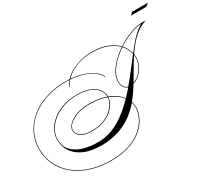

<svg xmlns="http://www.w3.org/2000/svg" viewBox="-225 -1317 2125 1944"><g transform="rotate(-30 837.5 -345.0)"><path d="M568 256Q440 256 334 222Q228 188 150.5 126Q73 64 31 -21Q-11 -106 -11 -208Q-11 -310 31.5 -395Q74 -480 151.5 -542.5Q229 -605 335 -639Q441 -673 568 -673Q591 -673 613 -671Q651 -713 704.5 -741Q758 -769 818 -784Q878 -799 935 -799Q1046 -800 1120.5 -769.5Q1195 -739 1239 -693Q1312 -742 1390.5 -771.5Q1469 -801 1530 -802H1581Q1544 -793 1495 -763Q1446 -733 1404 -689Q1377 -661 1352.5 -629.5Q1328 -598 1305 -563Q1308 -543 1308 -524Q1308 -484 1288 -439Q1268 -394 1232.5 -358Q1197 -322 1150 -308Q1126 -268 1099.5 -229.5Q1073 -191 1044 -156Q1055 -124 1055 -90Q1055 -36 1027.5 24.5Q1000 85 941 137.5Q882 190 789.5 223Q697 256 568 256ZM1398 -695Q1431 -729 1461 -753.5Q1491 -778 1519 -795Q1460 -792 1386 -763Q1312 -734 1243 -689Q1266 -663 1280.5 -635Q1295 -607 1302 -578Q1326 -609 1350 -638.5Q1374 -668 1398 -695ZM-5 -208Q-5 -107 37 -23Q79 61 155.5 122Q232 183 337 216.5Q442 250 568 250Q696 250 787 217.5Q878 185 936 133Q994 81 1021.5 22Q1049 -37 1049 -90Q1049 -121 1040 -151Q1025 -133 1009.5 -116.5Q994 -100 977 -85Q893 -7 787 32.5Q681 72 563 72Q441 72 359.5 36Q278 0 237 -62.5Q196 -125 196 -203Q196 -258 224 -311Q252 -364 304.5 -406.5Q357 -449 431 -474.5Q505 -500 596 -500Q689 -500 747.5 -475Q806 -450 834 -410.5Q862 -371 862 -326V-325Q959 -288 1010 -220Q1030 -240 1049 -261.5Q1068 -283 1086 -304Q1055 -312 1039 -339Q1023 -366 1023 -399Q1023 -452 1051.5 -504Q1080 -556 1128 -603.5Q1176 -651 1234 -690Q1191 -734 1118 -763.5Q1045 -793 935 -793Q878 -793 819.5 -779Q761 -765 709.5 -737.5Q658 -710 621 -671Q686 -666 750 -647.5Q814 -629 864.5 -596.5Q915 -564 940 -515L934 -513Q910 -562 859.5 -594Q809 -626 745 -643.5Q681 -661 616 -665Q590 -637 576 -604L570 -606Q584 -638 608 -666Q588 -667 568 -667Q442 -667 337 -633.5Q232 -600 155.5 -538.5Q79 -477 37 -393Q-5 -309 -5 -208ZM1029 -399Q1029 -368 1044.5 -342Q1060 -316 1090 -310Q1145 -374 1196.5 -441.5Q1248 -509 1297 -572Q1291 -601 1276.5 -630Q1262 -659 1238 -685Q1181 -647 1133.5 -600Q1086 -553 1057.5 -502Q1029 -451 1029 -399ZM1302 -524Q1302 -540 1300 -556Q1262 -499 1227 -437.5Q1192 -376 1155 -316Q1199 -331 1232 -366Q1265 -401 1283.5 -444Q1302 -487 1302 -524ZM202 -203Q202 -123 248.5 -72Q295 -21 373.5 2.5Q452 26 548 26Q637 26 716.5 -6Q796 -38 868 -92.5Q940 -147 1006 -216Q957 -281 862 -317Q859 -279 837.5 -241Q816 -203 776 -171Q736 -139 679.5 -120Q623 -101 551 -101Q487 -101 449 -116.5Q411 -132 394 -156.5Q377 -181 377 -207Q377 -239 409 -274Q441 -309 505.5 -333.5Q570 -358 667 -358Q719 -358 766.5 -350Q814 -342 856 -327Q855 -371 827.5 -409Q800 -447 742.5 -470.5Q685 -494 596 -494Q506 -494 433.5 -468.5Q361 -443 309 -401Q257 -359 229.5 -307.5Q202 -256 202 -203ZM383 -208Q383 -183 399.5 -160Q416 -137 453 -122Q490 -107 551 -107Q621 -107 677 -126Q733 -145 772 -176.5Q811 -208 832.5 -245.5Q854 -283 856 -320Q770 -351 666 -351Q571 -351 508 -327.5Q445 -304 414 -271Q383 -238 383 -208ZM1471 -918 1504 -946H1686L1653 -918Z"/></g></svg>

Font: Ballet 72pt
Style: Regular
Weight: 400
Designer: Maximiliano R. Sproviero
Foundry: Omnibus-Type
Version: Version 1.100; ttfautohint (v1.8.3)